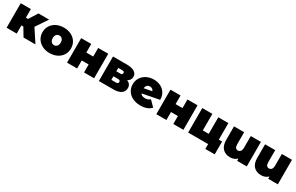

<svg xmlns="http://www.w3.org/2000/svg" viewBox="219 -2079 5720 3710"><g transform="rotate(30 3079.0 -224.5)"><path d="M322 -182 431 0H697L510 -285L686 -547H448L328 -355H279V-547H53V0H279V-182Z M850.5 -26.5C898.8 -2.2 953.3 10 1014 10C1075.3 10 1130.2 -2.2 1178.5 -26.5C1226.8 -50.8 1264.5 -84.5 1291.5 -127.5C1318.5 -170.5 1332 -219.3 1332 -274C1332 -328.7 1318.5 -377.5 1291.5 -420.5C1264.5 -463.5 1226.8 -497 1178.5 -521C1130.2 -545 1075.3 -557 1014 -557C953.3 -557 898.8 -545 850.5 -521C802.2 -497 764.3 -463.5 737 -420.5C709.7 -377.5 696 -328.7 696 -274C696 -219.3 709.7 -170.5 737 -127.5C764.3 -84.5 802.2 -50.8 850.5 -26.5ZM1078 -194.5C1061.3 -175.5 1040 -166 1014 -166C988 -166 966.7 -175.5 950 -194.5C933.3 -213.5 925 -240 925 -274C925 -308 933.3 -334.3 950 -353C966.7 -371.7 988 -381 1014 -381C1040 -381 1061.3 -371.7 1078 -353C1094.7 -334.3 1103 -308 1103 -274C1103 -240 1094.7 -213.5 1078 -194.5Z M1402 -547V0H1627V-178H1781V0H2006V-547H1781V-355H1627V-547Z M2667 -160C2667 -222 2637 -264.3 2577 -287C2601 -299.7 2619.3 -316 2632 -336C2644.7 -356 2651 -378.7 2651 -404C2651 -449.3 2630.7 -484.5 2590 -509.5C2549.3 -534.5 2492.3 -547 2419 -547H2112V0H2435C2511 0 2568.7 -14.2 2608 -42.5C2647.3 -70.8 2667 -110 2667 -160ZM2310 -331V-407H2399C2416.3 -407 2428.8 -404 2436.5 -398C2444.2 -392 2448 -382.7 2448 -370C2448 -344 2431.7 -331 2399 -331ZM2464 -181C2464 -153.7 2447.7 -140 2415 -140H2310V-220H2415C2447.7 -220 2464 -207 2464 -181Z M3107.5 -166C3091.2 -160 3071 -157 3047 -157C2996.3 -157 2962.7 -173 2946 -205L3320 -277C3320 -335.7 3306.7 -386.2 3280 -428.5C3253.3 -470.8 3217.3 -502.8 3172 -524.5C3126.7 -546.2 3077 -557 3023 -557C2963.7 -557 2910.2 -545 2862.5 -521C2814.8 -497 2777.3 -463.5 2750 -420.5C2722.7 -377.5 2709 -328.7 2709 -274C2709 -220 2722.7 -171.3 2750 -128C2777.3 -84.7 2816 -50.8 2866 -26.5C2916 -2.2 2974 10 3040 10C3144.7 10 3224.3 -19.3 3279 -78L3161 -197C3141.7 -182.3 3123.8 -172 3107.5 -166ZM2960.5 -380C2976.8 -395.3 2998 -403 3024 -403C3044 -403 3061.2 -397.8 3075.5 -387.5C3089.8 -377.2 3100 -363.3 3106 -346L2931 -312C2934.3 -342 2944.2 -364.7 2960.5 -380Z M3394 -547V0H3619V-178H3773V0H3998V-547H3773V-355H3619V-547Z M4759 -177H4686V-547H4461V-177H4329V-547H4104V0H4550V108H4759Z M5412 -547H5186V-290C5186 -252 5178.7 -224.2 5164 -206.5C5149.3 -188.8 5131 -180 5109 -180C5085.7 -180 5068 -188 5056 -204C5044 -220 5038 -246.7 5038 -284V-547H4812V-245C4812 -159.7 4833 -95.8 4875 -53.5C4917 -11.2 4972.7 10 5042 10C5072 10 5100.3 4.8 5127 -5.5C5153.7 -15.8 5177 -31.3 5197 -52V0H5412Z M6105 -547H5879V-290C5879 -252 5871.7 -224.2 5857 -206.5C5842.3 -188.8 5824 -180 5802 -180C5778.7 -180 5761 -188 5749 -204C5737 -220 5731 -246.7 5731 -284V-547H5505V-245C5505 -159.7 5526 -95.8 5568 -53.5C5610 -11.2 5665.7 10 5735 10C5765 10 5793.3 4.8 5820 -5.5C5846.7 -15.8 5870 -31.3 5890 -52V0H6105Z"/></g></svg>

Font: Montserrat Custom Black
Style: Regular
Weight: 900
Designer: Julieta Ulanovsky
Foundry: Julieta Ulanovsky
Version: Version 7.200